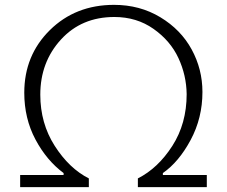

<svg xmlns="http://www.w3.org/2000/svg" viewBox="-20 -771 935 791"><path d="M63 0V-50H242V-58Q172 -110 126 -196.5Q80 -283 80 -389Q80 -543 185.5 -647Q291 -751 450 -751Q556 -751 640.5 -700Q725 -649 769.5 -567.5Q814 -486 814 -392Q814 -285 765.5 -194.5Q717 -104 651 -58V-50H832V0H548V-36Q631 -78 690 -170Q749 -262 749 -383Q748 -461 715 -532Q682 -603 612.5 -652Q543 -701 451 -701Q316 -701 231 -608Q146 -515 146 -381Q146 -263 205.5 -170Q265 -77 346 -36V0Z"/></svg>

Font: Orkney Light
Style: Regular
Weight: 300
Designer: Samuel Oakes and Alfredo Marco Pradil
Foundry: Alfredo Marco Pradil
Version: 1.0; ttfautohint (v1.5)